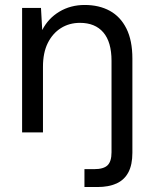

<svg xmlns="http://www.w3.org/2000/svg" viewBox="-20 -533 614 773"><path d="M69 0V-501H145L150 -412Q174 -459 219 -486Q264 -513 321 -513Q379 -513 422 -489.5Q465 -466 489 -418Q513 -370 513 -297V82Q513 130 497 160.5Q481 191 449.5 205.5Q418 220 372 220H320V148H359Q397 148 413 132.5Q429 117 429 80V-288Q429 -364 396 -402.5Q363 -441 302 -441Q259 -441 225.5 -420Q192 -399 172.5 -360Q153 -321 153 -264V0Z"/></svg>

Font: DVN - DM Sans
Style: Regular
Weight: 400
Designer: Colophon Foundry, Jonny Pinhorn
Foundry: Colophon Foundry
Version: Version 4.004;gftools[0.9.30]